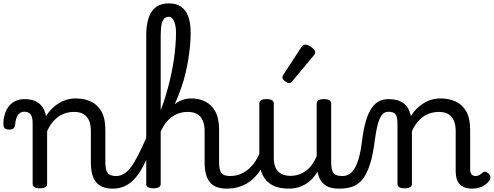

<svg xmlns="http://www.w3.org/2000/svg" viewBox="-75 -1104 2935 1141"><path d="M596 17Q562 17 537 7.5Q512 -2 496 -21.5Q480 -41 472.5 -70.5Q465 -100 465 -140V-326Q465 -361 454.5 -386.5Q444 -412 422 -425.5Q400 -439 363 -439Q342 -439 319.5 -433Q297 -427 276.5 -413.5Q256 -400 237.5 -378Q219 -356 205 -324V-11Q205 2 194 8.5Q183 15 161 15Q140 15 129.5 8.5Q119 2 119 -11V-369Q119 -411 106 -425.5Q93 -440 70 -440Q53 -440 41.5 -431Q30 -422 23.5 -405Q17 -388 15 -365Q14 -349 6 -341.5Q-2 -334 -20 -334Q-36 -334 -46 -341Q-56 -348 -55 -374Q-53 -417 -37.5 -448.5Q-22 -480 5.5 -497.5Q33 -515 70 -515Q96 -515 116.5 -509.5Q137 -504 153 -492.5Q169 -481 180 -463.5Q191 -446 197 -422L199 -414Q213 -438 232 -457Q251 -476 273.5 -490Q296 -504 321.5 -511.5Q347 -519 375 -519Q427 -519 466.5 -500Q506 -481 528.5 -440.5Q551 -400 551 -334V-140Q551 -95 564.5 -76.5Q578 -58 615 -58Q629 -58 636 -46.5Q643 -35 641.5 -20.5Q640 -6 629 5.5Q618 17 596 17Z M596 17Q577 17 570.5 5.5Q564 -6 568 -20.5Q572 -35 584 -46.5Q596 -58 615 -58Q638 -58 659 -69.5Q680 -81 701 -108Q722 -135 745.5 -181Q769 -227 799 -295Q806 -312 817.5 -313Q829 -314 837 -304.5Q845 -295 840 -279Q816 -200 789.5 -143.5Q763 -87 733.5 -51.5Q704 -16 670 0.5Q636 17 596 17Z M1272 17Q1238 17 1213 7.5Q1188 -2 1172 -21.5Q1156 -41 1148.5 -70.5Q1141 -100 1141 -140V-326Q1141 -361 1130.5 -386.5Q1120 -412 1098 -425.5Q1076 -439 1039 -439Q1013 -439 986 -430Q959 -421 934.5 -400Q910 -379 891 -344.5Q872 -310 861 -259L850 -320Q870 -364 891.5 -400.5Q913 -437 939 -463.5Q965 -490 995 -504.5Q1025 -519 1062 -519Q1109 -519 1146 -500Q1183 -481 1205 -440.5Q1227 -400 1227 -334V-140Q1227 -95 1240.5 -76.5Q1254 -58 1291 -58Q1305 -58 1312 -46.5Q1319 -35 1317.5 -20.5Q1316 -6 1305 5.5Q1294 17 1272 17ZM836 15Q814 15 804 8.5Q794 2 794 -11V-892Q794 -989 827.5 -1036.5Q861 -1084 929 -1084Q972 -1084 1000.5 -1064.5Q1029 -1045 1043.5 -1006.5Q1058 -968 1058 -910Q1058 -873 1054.5 -834Q1051 -795 1044.5 -754Q1038 -713 1028 -671Q1018 -629 1003.5 -586.5Q989 -544 971 -502.5Q953 -461 930.5 -421Q908 -381 880 -342V-11Q880 2 869 8.5Q858 15 836 15ZM880 -449Q892 -479 903 -513.5Q914 -548 924 -586Q934 -624 943 -665.5Q952 -707 958 -748.5Q964 -790 967.5 -831Q971 -872 971 -910Q971 -937 966 -958Q961 -979 951.5 -991.5Q942 -1004 927 -1004Q912 -1004 901 -993.5Q890 -983 885 -958.5Q880 -934 880 -892Z M1272 17Q1258 17 1251.5 5.5Q1245 -6 1246.5 -20.5Q1248 -35 1259 -46.5Q1270 -58 1291 -58Q1324 -58 1352 -69Q1380 -80 1403 -100Q1426 -120 1443.5 -147Q1461 -174 1473 -205Q1479 -220 1490.5 -218.5Q1502 -217 1510.5 -207Q1519 -197 1516 -186Q1501 -138 1477.5 -100.5Q1454 -63 1423.5 -36.5Q1393 -10 1355 3.5Q1317 17 1272 17Z M1641 17Q1583 17 1544 -3.5Q1505 -24 1485.5 -64.5Q1466 -105 1466 -166V-489Q1466 -502 1476.5 -508.5Q1487 -515 1508 -515Q1530 -515 1541 -508.5Q1552 -502 1552 -489V-166Q1552 -131 1563 -107Q1574 -83 1596.5 -71Q1619 -59 1652 -59Q1680 -59 1704 -68Q1728 -77 1747.5 -92.5Q1767 -108 1782 -130Q1797 -152 1807 -177V-489Q1807 -502 1817.5 -508.5Q1828 -515 1850 -515Q1871 -515 1882 -508.5Q1893 -502 1893 -489V-140Q1893 -95 1906.5 -76.5Q1920 -58 1957 -58Q1971 -58 1978 -46.5Q1985 -35 1983.5 -20.5Q1982 -6 1971 5.5Q1960 17 1938 17Q1912 17 1891.5 11.5Q1871 6 1855.5 -5.5Q1840 -17 1829.5 -34Q1819 -51 1814 -74L1812 -84Q1798 -60 1780.5 -41.5Q1763 -23 1741.5 -10Q1720 3 1695 10Q1670 17 1641 17Z M1943 17Q1934 17 1930 5.5Q1926 -6 1928 -20.5Q1930 -35 1938 -46.5Q1946 -58 1961 -58Q1985 -58 2003.5 -71Q2022 -84 2036 -110Q2050 -136 2060 -174Q2070 -212 2076 -263Q2085 -337 2099.5 -385.5Q2114 -434 2134 -462.5Q2154 -491 2179 -503Q2204 -515 2234 -515Q2243 -515 2247.5 -503.5Q2252 -492 2251.5 -477.5Q2251 -463 2246 -451.5Q2241 -440 2232 -440Q2220 -440 2208.5 -433.5Q2197 -427 2187 -409.5Q2177 -392 2168.5 -359.5Q2160 -327 2153 -275Q2142 -185 2123.5 -127.5Q2105 -70 2079.5 -38.5Q2054 -7 2020 5Q1986 17 1943 17Z M1644 -610Q1633 -610 1618 -622Q1603 -634 1603 -644Q1603 -647 1604 -650Q1605 -653 1609 -660L1716 -824Q1721 -832 1726.5 -835.5Q1732 -839 1740 -839Q1750 -839 1763.5 -831.5Q1777 -824 1787.5 -813.5Q1798 -803 1798 -794Q1798 -787 1795.5 -782.5Q1793 -778 1786 -770L1663 -623Q1651 -610 1644 -610Z M2329 15Q2308 15 2297.5 8.5Q2287 2 2287 -11V-369Q2287 -411 2275 -425.5Q2263 -440 2232 -440Q2217 -440 2210 -451.5Q2203 -463 2203 -477.5Q2203 -492 2211 -503.5Q2219 -515 2234 -515Q2261 -515 2282.5 -509.5Q2304 -504 2320.5 -492.5Q2337 -481 2348 -463.5Q2359 -446 2365 -422L2367 -414Q2381 -438 2400 -457Q2419 -476 2441.5 -490Q2464 -504 2489.5 -511.5Q2515 -519 2543 -519Q2595 -519 2634.5 -500Q2674 -481 2696.5 -440.5Q2719 -400 2719 -334V-96Q2719 -83 2723 -74.5Q2727 -66 2734.5 -62Q2742 -58 2751 -58Q2760 -58 2767.5 -61Q2775 -64 2782 -69.5Q2789 -75 2796 -80Q2804 -86 2814 -82Q2824 -78 2831 -70Q2839 -60 2839.5 -50Q2840 -40 2834 -31Q2823 -16 2806.5 -5Q2790 6 2771 11.5Q2752 17 2732 17Q2706 17 2687 10Q2668 3 2656 -10Q2644 -23 2638.5 -42.5Q2633 -62 2633 -86V-326Q2633 -361 2622.5 -386.5Q2612 -412 2590 -425.5Q2568 -439 2531 -439Q2510 -439 2487.5 -433Q2465 -427 2444.5 -413.5Q2424 -400 2405.5 -378Q2387 -356 2373 -324V-11Q2373 2 2362 8.5Q2351 15 2329 15Z"/></svg>

Font: Playwrite AR
Style: Regular
Weight: 400
Designer: Veronika Burian, José Scaglione
Foundry: TypeTogether
Version: Version 1.002